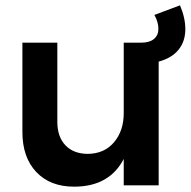

<svg xmlns="http://www.w3.org/2000/svg" viewBox="-20 -695 715 720"><path d="M675 -586Q675 -540 649.5 -508.5Q624 -477 575 -464V0H444V-99Q390 5 258 5Q168 5 116 -50Q64 -105 64 -200V-535H195V-238Q195 -182 225.5 -150Q256 -118 310 -118Q372 -119 408 -162Q444 -205 444 -271V-535H509Q541 -535 557.5 -549Q574 -563 574 -587Q574 -612 559 -639L655 -675Q675 -628 675 -586Z"/></svg>

Font: Gontserrat Medium
Style: Regular
Weight: 500
Designer: Julieta Ulanovsky
Foundry: Julieta Ulanovsky
Version: Version 6.001